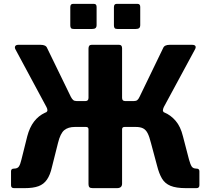

<svg xmlns="http://www.w3.org/2000/svg" viewBox="-20 -974 1089 994"><path d="M480.1 -938.3V-844.5Q480.1 -833.2 474.5 -828.6Q469 -823.9 456 -823.9H362.7Q351.4 -823.9 347.7 -828.4Q343.9 -832.9 343.9 -842.5V-936.9Q343.9 -954 357.9 -954H466.1Q480.1 -954 480.1 -938.3ZM706 -938.3V-844.5Q706 -833.2 700.4 -828.6Q694.9 -823.9 681.9 -823.9H588.6Q577.4 -823.9 573.6 -828.4Q569.8 -832.9 569.8 -842.5V-936.9Q569.8 -954 583.8 -954H692Q706 -954 706 -938.3ZM52.3 0Q37.1 0 37.1 -15.1V-87.4Q37.1 -101.1 52.3 -101.1Q70.6 -101.1 77.9 -112.1Q85.2 -123.1 90.9 -147.6L121.2 -268.8Q133.3 -314.7 156.3 -344.7Q179.4 -374.7 213.2 -390.4Q246.9 -406.1 290.9 -408.3L350.1 -450.9H422.8Q438.2 -450.9 438.2 -467.7V-722.7Q438.2 -742 454.3 -742H596.6Q612 -742 612 -724.2V-467.7Q612 -450.9 627.4 -450.9H699.2L758.4 -408.3Q796 -406.1 829.9 -392.2Q863.8 -378.3 889.3 -348.5Q914.9 -318.7 927.1 -268.5L958.6 -147.6Q965.3 -123.1 972.4 -112.1Q979.6 -101.1 997.2 -101.1Q1012.3 -101.1 1012.3 -87.4V-15.1Q1012.3 0 997.2 0H942.3Q891.9 0 862.8 -12Q833.7 -24 818.5 -49.7Q803.3 -75.4 793.1 -116.2L761.6 -233.6Q753.3 -267 744.1 -284.7Q734.9 -302.4 720.5 -309.6Q706.1 -316.8 682.7 -316.8H625.1Q612 -316.8 612 -304.4V-23.3Q612 0 585.6 0H460Q447.2 0 442.7 -5Q438.2 -10 438.2 -20.7V-304.4Q438.2 -316.8 425 -316.8H367.5Q333.2 -316.8 312.8 -300.2Q292.4 -283.5 280.3 -233.9L248.9 -109.1Q239.8 -68.3 223.1 -44.2Q206.5 -20.1 179.3 -10.1Q152.1 0 107.8 0ZM382.5 -375.3 219.8 -393.7Q225.7 -397 225.4 -404.3Q225.1 -411.7 220.4 -420.1L59.5 -719.3Q54.9 -728.7 59 -735.4Q63 -742 75.3 -742H190Q217.5 -742 223.8 -725.6L346.9 -472.5Q353 -461 359.1 -456Q365.2 -450.9 376.1 -450.9ZM667.7 -375.3 674.1 -450.9Q685 -450.9 691 -456Q697 -461 702.4 -472.5L824.8 -725.6Q831.4 -742 858.6 -742H974.2Q987.1 -742 991.3 -736.1Q995.5 -730.2 990 -719.3L828.3 -420.1Q824.3 -411.7 823.5 -404.3Q822.6 -397 828.2 -393.7Z"/></svg>

Font: Libre Franklin Thin
Style: Regular
Weight: 100
Designer: Pablo Impallari, Rodrigo Fuenzalida, Nhung Nguyen
Foundry: Impallari Type
Version: Version 3.000